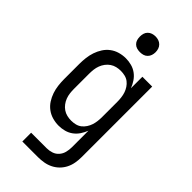

<svg xmlns="http://www.w3.org/2000/svg" viewBox="-290 -799 1080 1080"><g transform="rotate(45 250.0 -259.0)"><path d="M138 215V145H262Q282 145 301.5 138.5Q321 132 334.5 116.5Q348 101 353 81Q358 61 358 41V-91Q350 -70 337 -50.5Q324 -31 305.5 -17.5Q287 -4 264.5 2Q242 8 219 8Q194 8 169.5 1Q145 -6 125 -21Q105 -36 91.5 -57Q78 -78 70 -101.5Q62 -125 59 -150Q56 -175 56 -200V-320Q56 -345 59 -370Q62 -395 70 -418.5Q78 -442 91.5 -463Q105 -484 125 -499Q145 -514 169.5 -521Q194 -528 219 -528Q242 -528 264.5 -522Q287 -516 305.5 -502.5Q324 -489 337 -469.5Q350 -450 358 -429V-520H436V41Q436 64 432 87.5Q428 111 417.5 132Q407 153 390.5 169.5Q374 186 353 196.5Q332 207 308.5 211Q285 215 262 215ZM249 -62Q266 -62 282.5 -66Q299 -70 312 -80Q325 -90 334.5 -104.5Q344 -119 349 -134.5Q354 -150 356 -166.5Q358 -183 358 -200V-320Q358 -337 356 -353.5Q354 -370 349 -385.5Q344 -401 334.5 -415.5Q325 -430 312 -440Q299 -450 282.5 -454Q266 -458 249 -458Q232 -458 215.5 -454Q199 -450 185 -440.5Q171 -431 160.5 -417Q150 -403 144 -387Q138 -371 136 -354Q134 -337 134 -320V-200Q134 -183 136 -166Q138 -149 144 -133Q150 -117 160.5 -103Q171 -89 185 -79.5Q199 -70 215.5 -66Q232 -62 249 -62ZM250 -608Q237 -608 225 -611.5Q213 -615 204 -624Q195 -633 191.5 -645Q188 -657 188 -670Q188 -683 191.5 -695Q195 -707 204 -716Q213 -725 225 -729Q237 -733 250 -733Q263 -733 275 -729Q287 -725 296 -716Q305 -707 309 -695Q313 -683 313 -670Q313 -657 309 -645Q305 -633 296 -624Q287 -615 275 -611.5Q263 -608 250 -608Z"/></g></svg>

Font: Iosevka Term SS14
Style: Regular
Weight: 400
Monospace: yes
Designer: Belleve Invis
Foundry: Belleve Invis
Version: Version 24.1.1; ttfautohint (v1.8.4)